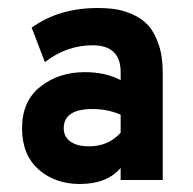

<svg xmlns="http://www.w3.org/2000/svg" viewBox="-20 -732 481 479"><path d="M281 -313Q247 -273 179 -273Q117 -273 76 -309.5Q35 -346 35 -412Q35 -480 81 -516Q127 -552 191 -552Q244 -552 281 -532V-552Q281 -619 211 -619Q146 -619 92 -577L59 -663Q127 -712 223 -712Q248 -712 268 -709Q288 -706 311 -696Q334 -686 349.5 -669Q365 -652 375.5 -622Q386 -592 386 -551V-283H281ZM139 -412Q139 -391 155.5 -379Q172 -367 202 -367Q251 -367 281 -401V-446Q248 -460 211 -460Q139 -460 139 -412Z"/></svg>

Font: ReCut ExtraBold
Style: Regular
Weight: 800
Designer: Giant Group (for alternate capitals set)
Version: Version 2.002;FEAKit 1.0